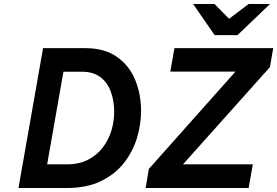

<svg xmlns="http://www.w3.org/2000/svg" viewBox="-20 -941 1388 961"><path d="M72.5 0 195.5 -700H406.5Q503.5 -700 565.5 -656.2Q627.5 -612.5 656.8 -541Q686 -469.5 686 -385.5Q686 -319 665.8 -251.2Q645.5 -183.5 601.2 -126.5Q557 -69.5 486 -34.8Q415 0 314 0ZM216 -118.5H315.5Q377 -118.5 421.8 -142Q466.5 -165.5 495.2 -203.8Q524 -242 537.8 -288.2Q551.5 -334.5 551.5 -380Q551.5 -437 534.5 -482.8Q517.5 -528.5 482 -555.2Q446.5 -582 391 -582H297.5ZM709 0 725 -95.5 1158.5 -582.5H832.5L853 -700H1347.5L1331 -605L896 -118.5H1245.5L1224.5 0ZM1054.5 -765 946.5 -921H1053.5L1126.5 -847L1224.5 -921H1331.5L1168.5 -765Z"/></svg>

Font: Overpass
Style: Bold Italic
Weight: 700
Italic angle: -10°
Designer: Delve Withrington, Dave Bailey, Thomas Jockin
Foundry: Delve Fonts LLC
Version: Version 4.000; ttfautohint (v1.8.3)